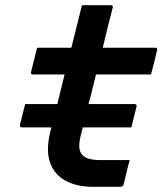

<svg xmlns="http://www.w3.org/2000/svg" viewBox="-20 -720 640 740"><path d="M77 -319H201Q208 -348 215 -376.5Q222 -405 229 -433H109Q96 -433 100 -444Q106 -469 111.5 -490Q117 -511 123 -536H255Q263 -570 271 -600Q277 -626 283.5 -650.5Q290 -675 296 -700H406Q418 -700 414 -689Q404 -651 394.5 -612.5Q385 -574 376 -536H577Q589 -536 585 -525Q579 -500 574 -479Q569 -458 562 -433H350Q343 -405 336 -376Q329 -347 321 -319H498Q509 -319 506 -308Q501 -288 496 -268.5Q491 -249 486 -229H299Q296 -219 294 -209Q285 -177 285.5 -155.5Q286 -134 299 -121Q317 -103 367 -103H480Q473 -79 468 -57Q463 -35 457 -11Q454 0 443 0H338Q277 0 233.5 -23Q190 -46 173 -93.5Q156 -141 174 -212Q176 -220 178 -229H65Q54 -229 57 -240Q62 -260 67 -279.5Q72 -299 77 -319Z"/></svg>

Font: Recursive Mn Lnr St SmB
Style: Italic
Weight: 600
Italic angle: -15°
Monospace: yes
Version: Version 1.079;hotconv 1.0.112;makeotfexe 2.5.65598; ttfautoh